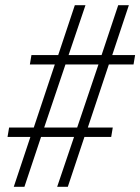

<svg xmlns="http://www.w3.org/2000/svg" viewBox="-20 -737 540 739"><path d="M33 -18 97 -210H9L15 -246H110L191 -489H95L101 -525H204L268 -717H309L244 -525H371L435 -717H476L412 -525H500L494 -489H399L318 -246H414L408 -210H305L241 -18H200L265 -210H138L74 -18ZM277 -246 359 -489H232L150 -246Z"/></svg>

Font: Iosevka SS04 XLt Obl
Style: Regular
Weight: 200
Italic angle: -9°
Monospace: yes
Designer: Belleve Invis
Foundry: Belleve Invis
Version: Version 19.0.0; ttfautohint (v1.8.4)